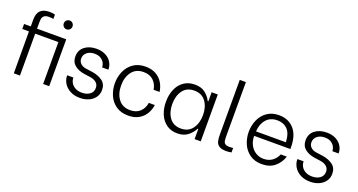

<svg xmlns="http://www.w3.org/2000/svg" viewBox="-44 -1384 3779 2025"><g transform="rotate(20 1845.5 -371.5)"><path d="M522 0H454V-470H194V0H125L124 -470H49V-526H124V-605Q124 -738 257 -738Q300 -738 321 -730V-681Q299 -686 271 -686Q235 -686 218.5 -672.5Q202 -659 198 -640Q194 -621 194 -592V-526H522ZM538 -676Q538 -655 524 -640.5Q510 -626 489 -626Q468 -626 454 -640.5Q440 -655 440 -676Q440 -696 454 -710.5Q468 -725 489 -725Q510 -725 524 -710.5Q538 -696 538 -676Z M731 -173V-169Q731 -141 746.5 -114Q762 -87 793 -70Q824 -53 868 -53Q921 -53 956 -78.5Q991 -104 991 -150Q991 -188 964.5 -210Q938 -232 898 -238L826 -248Q759 -258 716.5 -292.5Q674 -327 674 -390Q674 -461 726 -501.5Q778 -542 859 -542Q918 -542 961 -519.5Q1004 -497 1026.5 -460Q1049 -423 1049 -380V-377H979V-379Q979 -401 967 -425.5Q955 -450 927.5 -468Q900 -486 857 -486Q804 -486 771.5 -459Q739 -432 739 -390Q739 -357 762.5 -334.5Q786 -312 823 -307L902 -296Q969 -285 1014.5 -251.5Q1060 -218 1060 -151Q1060 -105 1034.5 -69Q1009 -33 965 -13.5Q921 6 866 6Q803 6 756.5 -19Q710 -44 685.5 -84.5Q661 -125 661 -169V-173Z M1162 -268Q1162 -338 1189 -400.5Q1216 -463 1271.5 -502.5Q1327 -542 1409 -542Q1478 -542 1527 -514Q1576 -486 1603 -440Q1630 -394 1637 -341H1570Q1560 -403 1519 -442Q1478 -481 1409 -481Q1323 -481 1277.5 -420.5Q1232 -360 1232 -268Q1232 -175 1277.5 -114.5Q1323 -54 1409 -54Q1478 -54 1519 -92.5Q1560 -131 1570 -194H1637Q1630 -141 1603 -95Q1576 -49 1527 -21Q1478 7 1409 7Q1327 7 1271.5 -32Q1216 -71 1189 -134Q1162 -197 1162 -268Z M1735 -267Q1735 -345 1761.5 -407.5Q1788 -470 1839.5 -506Q1891 -542 1963 -542Q2034 -542 2078.5 -507.5Q2123 -473 2147 -424H2154V-526H2223V0H2154V-114H2147Q2121 -63 2075.5 -28.5Q2030 6 1959 6Q1889 6 1838.5 -30Q1788 -66 1761.5 -128Q1735 -190 1735 -267ZM1806 -268Q1806 -176 1850 -115.5Q1894 -55 1978 -55Q2062 -55 2106.5 -115.5Q2151 -176 2151 -268Q2151 -360 2106.5 -420Q2062 -480 1978 -480Q1893 -480 1849.5 -419.5Q1806 -359 1806 -268Z M2457 -750V-147Q2457 -108 2460.5 -89Q2464 -70 2479.5 -59Q2495 -48 2529 -48Q2539 -48 2551 -49.5Q2563 -51 2568 -51V-1Q2538 5 2510 5Q2456 5 2429.5 -13Q2403 -31 2395.5 -60.5Q2388 -90 2388 -138V-750Z M2664 -268Q2664 -338 2691 -401Q2718 -464 2773 -503Q2828 -542 2908 -542Q3013 -542 3076 -471Q3139 -400 3139 -266V-247H2733V-240Q2733 -192 2754.5 -148.5Q2776 -105 2816 -79Q2856 -53 2907 -53Q2963 -53 3003 -81.5Q3043 -110 3063 -159H3131Q3109 -88 3053 -41Q2997 6 2908 6Q2828 6 2773 -33Q2718 -72 2691 -135Q2664 -198 2664 -268ZM3070 -298Q3066 -397 3022 -441Q2978 -485 2908 -485Q2830 -485 2784.5 -433Q2739 -381 2735 -298Z M3315 -173V-169Q3315 -141 3330.5 -114Q3346 -87 3377 -70Q3408 -53 3452 -53Q3505 -53 3540 -78.5Q3575 -104 3575 -150Q3575 -188 3548.5 -210Q3522 -232 3482 -238L3410 -248Q3343 -258 3300.5 -292.5Q3258 -327 3258 -390Q3258 -461 3310 -501.5Q3362 -542 3443 -542Q3502 -542 3545 -519.5Q3588 -497 3610.5 -460Q3633 -423 3633 -380V-377H3563V-379Q3563 -401 3551 -425.5Q3539 -450 3511.5 -468Q3484 -486 3441 -486Q3388 -486 3355.5 -459Q3323 -432 3323 -390Q3323 -357 3346.5 -334.5Q3370 -312 3407 -307L3486 -296Q3553 -285 3598.5 -251.5Q3644 -218 3644 -151Q3644 -105 3618.5 -69Q3593 -33 3549 -13.5Q3505 6 3450 6Q3387 6 3340.5 -19Q3294 -44 3269.5 -84.5Q3245 -125 3245 -169V-173Z"/></g></svg>

Font: Lopes Sans Light
Style: Regular
Weight: 300
Designer: Gabriel Lam, Diego Maldonado
Foundry: TypeRant, Foresti Design
Version: Version 4.000